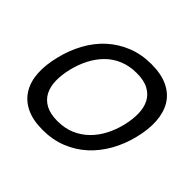

<svg xmlns="http://www.w3.org/2000/svg" viewBox="-156 -820 1010 1010"><g transform="rotate(45 349.0 -315.0)"><path d="M652 -315Q635 -245 601.5 -185.5Q568 -126 520.5 -82.5Q473 -39 411.5 -14.5Q350 10 277 10Q203 10 154 -14Q105 -38 78.5 -81.5Q52 -125 48.5 -184.5Q45 -244 63 -315Q80 -385 113 -445Q146 -505 193.5 -548Q241 -591 302 -615.5Q363 -640 437 -640Q511 -640 560.5 -616Q610 -592 636 -549Q662 -506 666 -446Q670 -386 652 -315ZM561 -315Q573 -365 572 -408Q571 -451 554.5 -483Q538 -515 504 -533.5Q470 -552 416 -552Q362 -552 318.5 -534Q275 -516 243 -484Q211 -452 188.5 -408.5Q166 -365 154 -315Q142 -265 143 -222Q144 -179 160.5 -147Q177 -115 211 -96.5Q245 -78 299 -78Q353 -78 396 -96.5Q439 -115 471.5 -147Q504 -179 526.5 -222Q549 -265 561 -315Z"/></g></svg>

Font: TypoPRO Sinkin Sans
Style: 400 Italic
Weight: 400
Italic angle: -112°
Designer: Keith Bates
Foundry: K-Type
Version: Sinkin Sans (version 1.0)  by Keith Bates   •   © 2014   www